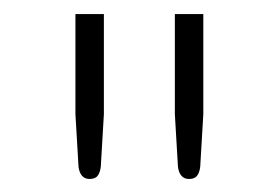

<svg xmlns="http://www.w3.org/2000/svg" viewBox="-20 -728 407 280"><path d="M131.5 -707.5V-561.5L127 -485Q126 -476.5 122.5 -471.8Q119 -467 110.5 -467Q103.5 -467 99.5 -471.8Q95.5 -476.5 94.5 -485L90 -561.5V-707.5ZM276.5 -707.5V-561.5L272 -485Q271 -476.5 267.5 -471.8Q264 -467 255.5 -467Q248.5 -467 244.5 -471.8Q240.5 -476.5 239.5 -485L235 -561.5V-707.5Z"/></svg>

Font: o
Style: Regular
Weight: 300
Designer: Lukasz Dziedzic
Foundry: Lukasz Dziedzic
Version: Version 1.104; Western+Polish opensource; ttfautohint (v1.8.